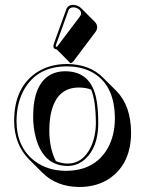

<svg xmlns="http://www.w3.org/2000/svg" viewBox="-20 -702 596 789"><path d="M280.8 -682.1Q299.8 -681.2 313.5 -668.5L370.1 -611.8Q379.4 -601.6 379.4 -590.3Q378.9 -580.1 373.5 -572.3L281.7 -450.2Q275.4 -442.9 269.5 -442.4L212.9 -499Q206.5 -499.5 202.6 -502.9Q199.2 -507.3 199.2 -512.2Q199.7 -516.6 201.2 -522L252.9 -665Q260.3 -681.6 280.8 -682.1ZM38.1 -205.1Q38.1 -338.9 126.5 -401.4Q180.2 -438.5 253.9 -439Q347.7 -438.5 401.9 -384.3L458.5 -328.1Q518.1 -267.1 518.6 -157.2Q518.6 -33.2 435.1 27.8Q381.3 66.4 306.6 66.4Q212.9 65.9 154.8 8.3L98.1 -48.3Q38.6 -109.4 38.1 -205.1ZM303.7 -342.3Q206.1 -342.3 186.5 -221.2Q182.6 -194.8 182.6 -165.5Q183.1 -91.3 209.5 -40Q232.4 -30.3 258.8 -29.8Q319.8 -29.8 353 -97.2Q373.5 -140.6 374 -195.8Q373.5 -288.6 354.5 -334Q332 -342.3 303.7 -342.3ZM247.1 -409.2Q350.6 -409.2 374.5 -302.2Q383.8 -260.3 383.8 -195.8Q383.8 -98.1 330.1 -48.3Q298.8 -20.5 258.8 -20Q158.2 -20 127 -137.2Q116.2 -177.7 116.2 -222.2Q116.2 -358.4 190.4 -396.5Q215.8 -409.2 247.1 -409.2ZM47.9 -205.1Q47.9 -96.2 124 -39.1Q176.8 -0.5 250 0Q368.2 0 421.4 -90.8Q451.7 -143.6 452.1 -213.9Q452.1 -358.9 351.6 -408.7Q309.1 -429.2 253.9 -429.2Q135.7 -429.2 81.1 -337.4Q48.3 -281.7 47.9 -205.1ZM280.8 -671.9Q266.6 -670.9 262.2 -661.6L210.4 -518.6Q209.5 -515.1 209 -512.2Q210.9 -510.3 212.4 -508.8Q214.8 -510.7 216.8 -513.2L309.1 -635.3Q312.5 -640.1 313 -647Q313 -662.6 293 -669.9Q286.1 -671.9 280.8 -671.9Z"/></svg>

Font: Linux Biolinum Shadow O
Style: Regular
Weight: 400
Designer: Philipp H. Poll
Foundry: Philipp H. Poll
Version: Version 1.0.4